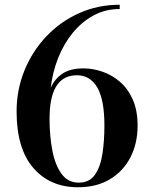

<svg xmlns="http://www.w3.org/2000/svg" viewBox="-20 -780 630 810"><path d="M309 10Q191.5 10 120.8 -71.2Q50 -152.5 50 -310Q50 -401 83 -482.2Q116 -563.5 175 -626Q234 -688.5 313.2 -724.2Q392.5 -760 485 -760V-742Q425 -742 375 -715Q325 -688 287 -641.5Q249 -595 225.2 -535Q201.5 -475 194 -409Q210.5 -447.5 243.8 -469.5Q277 -491.5 332 -491.5Q372 -491.5 412.5 -477.5Q453 -463.5 486.5 -434.5Q520 -405.5 540.2 -359.8Q560.5 -314 560.5 -250Q560.5 -175 530.2 -116.2Q500 -57.5 443.8 -23.8Q387.5 10 309 10ZM189 -280.5Q189 -207 200.8 -145.5Q212.5 -84 239.5 -46.8Q266.5 -9.5 312 -9.5Q357.5 -9.5 380.8 -43.2Q404 -77 412.2 -131.8Q420.5 -186.5 420.5 -250Q420.5 -360 390.2 -411.2Q360 -462.5 304.5 -462.5Q196 -462.5 189.5 -301Z"/></svg>

Font: Bodoni Moda SemiBold
Style: Regular
Weight: 600
Designer: Owen Earl
Foundry: indestructible type
Version: Version 2.005; ttfautohint (v1.8.4.7-5d5b)